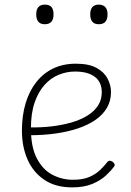

<svg xmlns="http://www.w3.org/2000/svg" viewBox="-20 -795 566 832"><path d="M293 17Q221 17 172.5 -15.5Q124 -48 99.5 -103.5Q75 -159 75 -229Q75 -294 91 -347.5Q107 -401 137.5 -439.5Q168 -478 211 -498.5Q254 -519 309 -519Q365 -519 398 -501Q431 -483 446 -454.5Q461 -426 461 -396Q461 -358 443.5 -328Q426 -298 394.5 -276Q363 -254 319 -239Q275 -224 221.5 -216.5Q168 -209 108 -209V-243Q158 -242 204.5 -247.5Q251 -253 290.5 -264.5Q330 -276 359.5 -294.5Q389 -313 405 -338Q421 -363 421 -395Q421 -439 391 -462Q361 -485 305 -485Q269 -485 234.5 -471Q200 -457 173 -427Q146 -397 130 -350.5Q114 -304 114 -238Q114 -158 139.5 -109Q165 -60 206.5 -38Q248 -16 296 -16Q340 -16 368 -28.5Q396 -41 414.5 -59Q433 -77 446 -94Q451 -99 456.5 -98.5Q462 -98 468 -94Q473 -90 476 -84.5Q479 -79 474 -73Q462 -56 439 -34.5Q416 -13 380 2Q344 17 293 17ZM174 -690Q155 -690 146 -701Q137 -712 137 -733Q137 -754 146.5 -764.5Q156 -775 174 -775Q194 -775 203 -764.5Q212 -754 212 -733Q212 -711 202.5 -700.5Q193 -690 174 -690ZM408 -690Q389 -690 380 -701Q371 -712 371 -733Q371 -754 380.5 -764.5Q390 -775 408 -775Q426 -775 436 -764.5Q446 -754 446 -733Q446 -711 436.5 -700.5Q427 -690 408 -690Z"/></svg>

Font: Playwrite US Modern Thin
Style: Regular
Weight: 250
Designer: Veronika Burian, José Scaglione
Foundry: TypeTogether
Version: Version 1.003